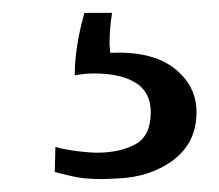

<svg xmlns="http://www.w3.org/2000/svg" viewBox="-20 -20 340 298"><path d="M150 47 151 62Q216 59 250.5 86Q285 113 285 154Q285 201 249.5 228Q214 255 162 257L139 258Q109 258 89.5 253Q70 248 65 247L66 208Q79 212 99 214.5Q119 217 130 217Q166 217 190 204Q214 191 214 154Q214 123 190.5 108.5Q167 94 126 94Q111 94 96 97Q96 53 111 0H154Q150 24 150 47Z"/></svg>

Font: Martel UltraLight
Style: Regular
Weight: 250
Designer: Dan Reynolds
Foundry: Dan Reynolds
Version: Version 1.001; ttfautohint (v1.1) -l 5 -r 5 -G 72 -x 0 -D la